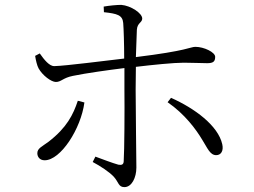

<svg xmlns="http://www.w3.org/2000/svg" viewBox="-20 -755 1040 787"><path d="M809 -182C829 -151 840 -119 866 -119C887 -119 897 -138 891 -164C874 -240 778 -311 681 -354L667 -336C738 -287 784 -224 809 -182ZM299 -342C280 -285 254 -232 179 -174C152 -154 133 -147 133 -127C133 -112 143 -98 163 -98C229 -98 312 -228 326 -335ZM124 -526C127 -507 132 -486 138 -475C154 -446 190 -419 209 -419C231 -419 238 -436 279 -444C332 -455 425 -468 490 -476V-390C491 -305 490 -138 487 -93C486 -79 477 -78 465 -80C440 -87 401 -102 371 -113L360 -91C392 -74 427 -51 446 -31C467 -8 465 12 490 12C520 12 539 -27 539 -68C539 -92 536 -320 536 -388L537 -481C604 -489 692 -498 733 -498C773 -498 801 -496 829 -496C853 -496 862 -502 862 -522C862 -541 816 -563 781 -563C760 -563 750 -547 537 -521L541 -633C543 -662 563 -662 563 -679C563 -701 516 -732 477 -735C458 -735 428 -732 405 -728L406 -705C461 -699 482 -693 485 -661C487 -636 489 -576 489 -515C418 -507 249 -485 203 -484C183 -483 161 -510 143 -536Z"/></svg>

Font: Noto Serif CJK HK Light
Style: Regular
Weight: 300
Designer: Ryoko NISHIZUKA 西塚涼子 (kana & ideographs); Frank Grießhammer (Latin, Greek & Cyrillic); Wenlong ZHANG 张文龙 (bopomofo); San
Foundry: Adobe
Version: Version 2.001;hotconv 1.1.0;makeotfexe 2.6.0